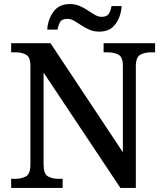

<svg xmlns="http://www.w3.org/2000/svg" viewBox="-20 -927 810 947"><path d="M35 0V-45H56Q86 -45 108 -57Q130 -69 130 -115V-603Q130 -646 108 -657.5Q86 -669 56 -669H35V-714H229L586 -176V-603Q586 -646 564 -657.5Q542 -669 512 -669H491V-714H745V-669H724Q694 -669 672 -657Q650 -645 650 -599V0H574L195 -569V-115Q195 -69 216.5 -57Q238 -45 268 -45H289V0ZM470 -771Q443 -771 421 -780.5Q399 -790 380.5 -802.5Q362 -815 345.5 -824.5Q329 -834 313 -834Q285 -834 276 -817.5Q267 -801 264 -781H213Q216 -831 243.5 -869Q271 -907 325 -907Q351 -907 373 -897.5Q395 -888 413.5 -875.5Q432 -863 448.5 -853.5Q465 -844 481 -844Q508 -844 517.5 -860.5Q527 -877 530 -897H580Q577 -847 550 -809Q523 -771 470 -771Z"/></svg>

Font: Noto Serif NP Hmong Medium
Style: Regular
Weight: 500
Designer: Dalton Maag Ltd
Foundry: Dalton Maag Ltd
Version: Version 1.001; ttfautohint (v1.8.4.7-5d5b)